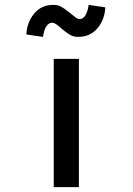

<svg xmlns="http://www.w3.org/2000/svg" viewBox="-20 -766 543 786"><path d="M200 0V-525H303V0ZM301 -615Q281 -615 267.5 -623Q254 -631 239 -643Q220 -660 210.5 -666.5Q201 -673 193 -673Q180 -673 170 -658.5Q160 -644 156 -615L88 -625Q90 -674 119.5 -710Q149 -746 198 -746Q218 -746 231.5 -738Q245 -730 260 -718Q280 -702 289 -695Q298 -688 306 -688Q320 -688 329.5 -703Q339 -718 343 -746L411 -736Q410 -704 396 -676Q382 -648 358 -631.5Q334 -615 301 -615Z"/></svg>

Font: Lexend Zetta
Style: Regular
Weight: 400
Designer: Bonnie Shaver-Troup, Thomas Jockin
Foundry: Lexend
Version: Version 1.007